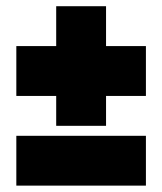

<svg xmlns="http://www.w3.org/2000/svg" viewBox="-20 -582 509 602"><path d="M156.2 -281.2H31.2V-437.5H156.2V-562.5H312.5V-437.5H437.5V-281.2H312.5V-187.5H156.2ZM31.2 0V-156.2H437.5V0Z"/></svg>

Font: Signwood
Style: Regular
Weight: 400
Designer: GGBotNet
Foundry: GGBotNet
Version: 0.95